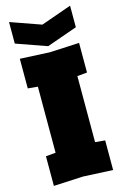

<svg xmlns="http://www.w3.org/2000/svg" viewBox="-136 -969 662 1033"><g transform="rotate(-15 195.0 -453.0)"><path d="M30 4V-161L85 -166V-534L30 -539V-704L195 -696L360 -704V-539L305 -534V-166L360 -161V4L195 -4ZM365 -910V-790L195 -730L25 -790V-910L195 -850Z"/></g></svg>

Font: Tektur SemiCondensed Black
Style: Regular
Weight: 900
Width: 4
Designer: Adam Jagosz
Foundry: Adam Jagosz
Version: Version 1.005;gftools[0.9.30]